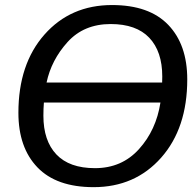

<svg xmlns="http://www.w3.org/2000/svg" viewBox="-20 -735 779 769"><path d="M53.7 -283.2Q53.7 -478.5 158.2 -596.7Q262.7 -714.8 428.7 -714.8Q577.6 -714.8 653.8 -635.5Q730 -556.2 730 -417Q730 -221.7 625.5 -103.5Q521 14.6 355 14.6Q206.1 14.6 129.9 -64.7Q53.7 -144 53.7 -283.2ZM153.8 -271.5Q153.8 -171.4 205.8 -116.5Q257.8 -61.5 360.4 -61.5Q467.8 -61.5 536.6 -137.7Q605.5 -213.9 622.6 -324.2H155.8Q153.8 -298.8 153.8 -271.5ZM166.5 -404.3H629.4Q629.9 -416.5 629.9 -428.7Q629.9 -528.8 577.9 -583.7Q525.9 -638.7 423.3 -638.7Q315.9 -638.7 250.7 -566.7Q185.5 -494.6 166.5 -404.3Z"/></svg>

Font: Istok
Style: Italic
Weight: 500
Italic angle: -13°
Designer: Andrey V. Panov
Foundry: Andrey V. Panov
Version: Version 1.0.3